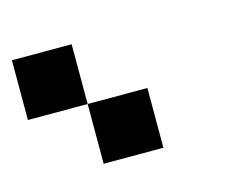

<svg xmlns="http://www.w3.org/2000/svg" viewBox="-50 -694 476 388"><g transform="rotate(-15 187.5 -500.0)"><path d="M0 -500V-625H125V-500ZM125 -375V-500H250V-375Z"/></g></svg>

Font: Tiny5
Style: Regular
Weight: 400
Designer: Stefan Schmidt
Foundry: Made with Bits'n'Picas by Kreative Software
Version: Version 1.002; ttfautohint (v1.8.4.7-5d5b)